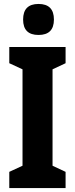

<svg xmlns="http://www.w3.org/2000/svg" viewBox="-20 -952 379 972"><path d="M312 0H27V-82L94 -113V-601L27 -632V-714H312V-632L246 -601V-113L312 -82ZM175 -932Q253 -932 253 -853Q253 -775 175 -775Q97 -775 97 -853Q97 -932 175 -932Z"/></svg>

Font: Noto Sans Ethiopic ExtraCondensed ExtraBold
Style: Regular
Weight: 800
Width: 2
Designer: Monotype Design Team
Foundry: Monotype Imaging Inc.
Version: Version 2.102; ttfautohint (v1.8.4.7-5d5b)